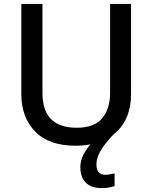

<svg xmlns="http://www.w3.org/2000/svg" viewBox="-20 -734 778 980"><path d="M472.2 105C472.2 59.6 499 17.1 559.1 -47.9C620.1 -94.7 648.9 -168 648.9 -252V-713.9H542V-259.8C542 -205.6 528.3 -162.1 501.5 -130.4C474.6 -98.1 431.2 -82 371.1 -82C254.9 -82 196.8 -141.1 196.8 -258.8V-713.9H88.9V-253.9C88.9 -174.3 112.3 -110.8 159.7 -62.5C206.5 -14.2 275.4 9.8 366.2 9.8C392.6 9.8 418 7.3 441.9 2.9C412.6 36.1 390.1 76.7 390.1 118.2C390.1 187 426.8 226.1 499 226.1C526.9 226.1 545.9 221.7 564.9 215.8V150.9C554.7 153.3 538.1 158.2 515.1 158.2C489.7 158.2 472.2 142.1 472.2 105Z"/></svg>

Font: Noto Reveo Sans
Style: Regular
Weight: 500
Designer: Monotype Design Team
Foundry: Monotype Imaging Inc.
Version: Version 2.007